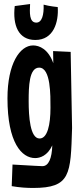

<svg xmlns="http://www.w3.org/2000/svg" viewBox="-20 -765 406 951"><path d="M330 -508 243 -512 244 -452C219 -522 175 -540 144 -540C78 -540 17 -449 17 -278C17 -57 88 18 154 18C178 18 215 7 239 -45C237 19 221 58 190 58C190 58 138 56 42 50L38 157C78 164 114 166 144 166C330 166 330 99 337 -131ZM230 -231C230 -147 215 -79 176 -79C129 -79 122 -188 122 -264C122 -337 124 -430 174 -430C232 -430 230 -292 230 -231ZM266 -730C266 -730 224 -734 196 -742C198 -692 188 -653 160 -653C124 -653 127 -703 129 -745L53 -735C42 -640 71 -567 155 -567C246 -567 271 -656 266 -730Z"/></svg>

Font: Mouse Memoirs
Style: Regular
Weight: 400
Designer: Astigmatic (AOETI)
Foundry: Astigmatic (AOETI)
Version: Version 1.000